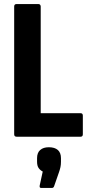

<svg xmlns="http://www.w3.org/2000/svg" viewBox="-20 -675 443 948"><path d="M62 0Q50 0 50 -12V-643Q50 -655 62 -655H170Q175 -655 178 -651.5Q181 -648 181 -643V-116H378Q389 -116 389 -104V-12Q389 0 378 0ZM183 253Q174 253 176 241L191 172Q179 166 171 155Q163 144 163 123V106Q163 79 178.5 65.5Q194 52 221 52Q250 52 265.5 65.5Q281 79 281 106V124Q281 138 278.5 150Q276 162 271 176L247 245Q244 253 236 253Z"/></svg>

Font: Sofia Sans Condensed ExtraBold
Style: Regular
Weight: 800
Designer: Botio Nikoltchev, Ani Petrova
Foundry: lettersoup
Version: Version 4.101